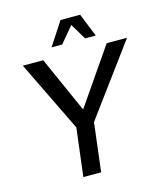

<svg xmlns="http://www.w3.org/2000/svg" viewBox="-121 -920 862 1011"><g transform="rotate(-15 309.5 -415.0)"><path d="M619 -649H508L298 -344L162 -649H51L239 -262L207 0H304L336 -265ZM222 -703H280L353 -790L405 -703H463L412 -830H305Z"/></g></svg>

Font: Gamestation Display
Style: Italic
Weight: 400
Designer: Jonas Hecksher
Foundry: Jonas Hecksher, Playtypeª, e-types AS
Version: Version 1.003